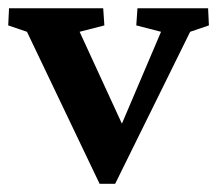

<svg xmlns="http://www.w3.org/2000/svg" viewBox="-26 -446 531 470"><path d="M217.8 3.9 40 -368.2 -5.9 -383.8 -3.9 -425.8H226.6L229.5 -383.8L168.9 -368.2L287.1 -111.3H258.8L368.2 -368.2L307.6 -383.8L310.5 -425.8H483.4L485.4 -383.8L439.5 -368.2L255.9 3.9Z"/></svg>

Font: Crimson Pro ExtraLight SemiBold
Style: Regular
Weight: 600
Version: Version 1.002